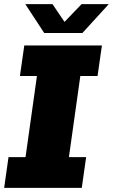

<svg xmlns="http://www.w3.org/2000/svg" viewBox="-25 -905 544 925"><path d="M-5 0 16 -148H98L153 -539H71L92 -686H466L445 -539H362L307 -148H390L369 0ZM188 -746 97 -885H228L299 -780H267L368 -885H499L372 -746Z"/></svg>

Font: Chivo Medium Black
Style: Italic
Weight: 900
Italic angle: -8.05°
Version: Version 2.002